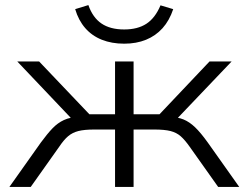

<svg xmlns="http://www.w3.org/2000/svg" viewBox="-20 -736 979 756"><path d="M17 0 141 -175Q166 -209 186.5 -230.5Q207 -252 232 -263.5Q257 -275 295 -277L272 -258L48 -494H134L332 -286H433V-494H506V-286H608L805 -494H892L667 -258L644 -277Q680 -275 703 -265.5Q726 -256 748 -235Q770 -214 798 -175L922 0H839L727 -158Q708 -185 691.5 -199.5Q675 -214 651.5 -220Q628 -226 588 -226H506V0H433V-226H351Q312 -226 288.5 -220Q265 -214 248 -199.5Q231 -185 213 -158L101 0ZM469 -564Q420 -564 381 -579.5Q342 -595 315.5 -625.5Q289 -656 276 -700L328 -716Q345 -667 379.5 -643.5Q414 -620 469 -620Q522 -620 556.5 -642.5Q591 -665 612 -715L662 -700Q647 -655 620 -625Q593 -595 555 -579.5Q517 -564 469 -564Z"/></svg>

Font: Nunito Sans 7pt SemiExpanded Light
Style: Regular
Weight: 300
Width: 6
Designer: Vernon Adams
Foundry: Vernon Adams
Version: Version 3.101;gftools[0.9.27]